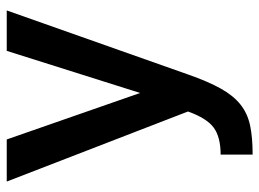

<svg xmlns="http://www.w3.org/2000/svg" viewBox="-120 -450 770 570"><g transform="rotate(-90 265.0 -165.0)"><path d="M91 105Q143 105 171 84.5Q199 64 219 8L11 -530H136L274 -134L399 -530H519L329 8Q308 68 287 105.5Q266 143 239.5 164Q213 185 177.5 192.5Q142 200 91 200Z"/></g></svg>

Font: Golos UI Medium
Style: Regular
Weight: 500
Designer: A.Korolkova, Vitaly Kuzmin
Foundry: ParaType Ltd
Version: Version 2.000